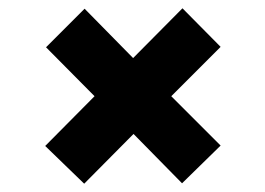

<svg xmlns="http://www.w3.org/2000/svg" viewBox="-20 -521 640 463"><path d="M183 -78 89 -169 208 -289 91 -407 184 -500 301 -381 420 -501 512 -408 393 -289 512 -170 419 -79 302 -198Z"/></svg>

Font: Rethink Sans ExtraBold
Style: Regular
Weight: 800
Designer: The Rethink Sans project authors (Hans Thiessen). DM Sans designed by Colophon Foundry.
Foundry: Rethink Communications LLC
Version: Version 1.001